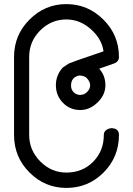

<svg xmlns="http://www.w3.org/2000/svg" viewBox="-20 -526 652 941"><path d="M563 135.3Q563 243.7 487.8 319.3Q412.6 395 305.2 395Q200.2 395 124.5 319.3Q48.8 243.7 48.8 135.3V-247.1Q48.8 -354 124.5 -429.9Q200.2 -505.9 305.2 -505.9Q410.6 -505.9 486.8 -429.9Q563 -354 563 -247.1Q563 -223.1 537.6 -214.4L466.3 -189.5Q496.6 -155.3 496.6 -108.4Q496.6 -61 458.3 -23.9Q419.9 13.2 373.5 13.2Q322.3 13.2 288.1 -22.5Q253.9 -58.1 253.9 -108.4Q253.9 -158.7 288.6 -195.8L317.4 -214.8L357.9 -230L487.3 -274.4Q479.5 -335 425.5 -382.8Q371.6 -430.7 305.2 -430.7Q231.4 -430.7 177.2 -377Q123 -323.2 123 -247.1V135.3Q123 210.4 177.2 265.1Q231.4 319.8 305.2 319.8Q384.3 319.8 436.5 266.8Q488.8 213.9 488.8 135.3Q488.8 108.9 523.9 102.1Q563 102.1 563 135.3ZM421.9 -108.4Q421.9 -125.5 406.2 -142.1Q397 -154.3 369.1 -156.2Q328.1 -147.9 328.1 -106.4Q328.1 -87.4 340.6 -74.5Q353 -61.5 373 -60.5L391.6 -64L406.7 -74.7Q421.9 -90.3 421.9 -108.4Z"/></svg>

Font: Pyidaungsu Numbers
Style: Regular
Weight: 400
Designer: Sun Tun
Foundry: MCF
Version: Version 2.053; ttfautohint (v1.8.2)